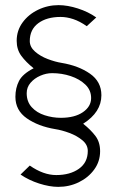

<svg xmlns="http://www.w3.org/2000/svg" viewBox="-20 -723 455 748"><path d="M207 5Q173 5 132.5 -8Q92 -21 60 -43L96 -78Q149 -41 199 -41Q253 -41 287.5 -65.5Q322 -90 322 -135Q322 -159 301 -176.5Q280 -194 250.5 -205Q221 -216 195 -220Q129 -231 84.5 -262Q40 -293 40 -346Q40 -380 54 -407.5Q68 -435 111 -457Q81 -481 63 -505.5Q45 -530 45 -564Q45 -604 68 -635.5Q91 -667 128.5 -685Q166 -703 208 -703Q243 -703 283.5 -690Q324 -677 355 -655L318 -621Q291 -640 265.5 -648.5Q240 -657 216 -657Q162 -657 129 -632.5Q96 -608 96 -563Q96 -540 116.5 -522Q137 -504 166 -493Q195 -482 220 -478Q286 -467 330.5 -436Q375 -405 375 -352Q375 -286 304 -241Q334 -217 352 -193Q370 -169 370 -134Q370 -94 347 -62.5Q324 -31 287 -13Q250 5 207 5ZM217 -264Q271 -264 303 -286Q335 -308 335 -341Q335 -372 312.5 -393.5Q290 -415 255.5 -426.5Q221 -438 183 -438Q160 -438 137 -428Q114 -418 99 -400.5Q84 -383 84 -360Q84 -327 103.5 -305.5Q123 -284 154 -274Q185 -264 217 -264Z"/></svg>

Font: Kulim Park ExtraLight
Style: Regular
Weight: 275
Designer: Noponies / Dale Sattler
Foundry: Noponies
Version: Version 1.000; ttfautohint (v1.8.3)